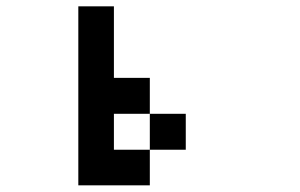

<svg xmlns="http://www.w3.org/2000/svg" viewBox="-20 -797 929 595"><path d="M444.3 -333Q444.3 -360.4 444.3 -444.3Q471.7 -444.3 555.7 -444.3Q555.7 -416 555.7 -333Q527.3 -333 444.3 -333ZM222.7 -222.7Q222.7 -361.3 222.7 -777.3Q250 -777.3 333 -777.3Q333 -721.7 333 -555.7Q360.4 -555.7 444.3 -555.7Q444.3 -527.3 444.3 -444.3Q416 -444.3 333 -444.3Q333 -416 333 -333Q360.4 -333 444.3 -333Q444.3 -305.7 444.3 -222.7Q388.7 -222.7 222.7 -222.7Z"/></svg>

Font: leko majuna
Style: pona
Weight: 400
Designer: Kelsey Higham
Version: Version 2.0